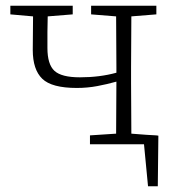

<svg xmlns="http://www.w3.org/2000/svg" viewBox="-20 -502 606 668"><path d="M297 -452V-482H524V-452L437 -445Q437 -405 436.5 -356.5Q436 -308 436 -268V-214Q436 -174 436.5 -126Q437 -78 437 -37L489 -33L524 -31L531 -30L529 146H495L481 0H293V-31L384 -37Q384 -78 384.5 -127Q385 -176 385 -218Q353 -209 318.5 -202.5Q284 -196 247 -196Q160 -196 127 -228Q94 -260 94 -328Q94 -357 94.5 -386.5Q95 -416 95 -445L16 -452V-482H233V-452L146 -445Q145 -418 145 -391Q145 -364 145 -335Q145 -278 169.5 -255.5Q194 -233 258 -233Q327 -233 385 -249V-268Q385 -308 384.5 -356.5Q384 -405 384 -445Z"/></svg>

Font: Source Serif 4 SmText Light
Style: Regular
Weight: 300
Designer: Frank Grießhammer
Foundry: Adobe
Version: Version 4.005;hotconv 1.1.0;makeotfexe 2.6.0